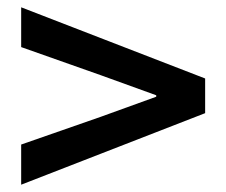

<svg xmlns="http://www.w3.org/2000/svg" viewBox="-20 -638 620 526"><path d="M38 -132V-242L256 -318L408 -373V-377L256 -432L38 -509V-618L542 -423V-328Z"/></svg>

Font: Noto Sans TC Thin SemiBold
Style: Regular
Weight: 600
Version: Version 2.004-H2;hotconv 1.0.118;makeotfexe 2.5.65603